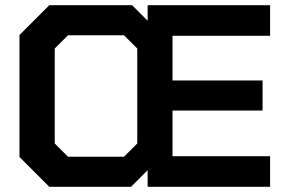

<svg xmlns="http://www.w3.org/2000/svg" viewBox="-20 -720 1096 740"><path d="M645 -582V-410H992V-294H645V-118H1021V0H549V-64L485 0H170L55 -115V-585L170 -700H489L549 -640V-700H1021V-582ZM509 -533 458 -584H242L191 -533V-167L242 -116H458L509 -167Z"/></svg>

Font: Chakra Petch
Style: Bold
Weight: 700
Designer: Katatrad Aksorn Co.,Ltd.
Foundry: Cadson Demak Co.,Ltd.
Version: Version 1.000; ttfautohint (v1.6)